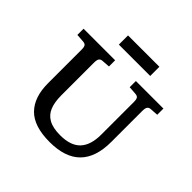

<svg xmlns="http://www.w3.org/2000/svg" viewBox="-216 -1092 1316 1316"><g transform="rotate(45 442.0 -434.5)"><path d="M441 14Q289 14 218.5 -57Q148 -128 148 -263V-589Q148 -614 141 -624.5Q134 -635 112 -636L56 -640V-700H362V-640L304 -636Q287 -635 279 -624.5Q271 -614 271 -585V-268Q271 -204 288.5 -160Q306 -116 347 -93Q388 -70 459 -70Q560 -70 607.5 -120.5Q655 -171 655 -273V-589Q655 -614 648 -624.5Q641 -635 619 -636L563 -640V-700H830V-640L771 -636Q755 -635 747 -624.5Q739 -614 739 -585V-285Q739 14 441 14ZM304 -794V-883H608V-794Z"/></g></svg>

Font: Literata 7pt Medium
Style: Regular
Weight: 500
Designer: Latin by Veronika Burian and Jose Scaglione. Greek by Irene Vlachou. Cyrillic by Vera Evstafieva.
Foundry: TypeTogether
Version: Version 3.002